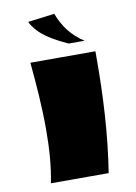

<svg xmlns="http://www.w3.org/2000/svg" viewBox="-79 -732 554 785"><g transform="rotate(-10 198.0 -340.0)"><path d="M341 -500V-473C341 -316 333 -158 308 0H68C82 -68 87 -143 87 -222C87 -312 80 -406 71 -500ZM202 -680 91 -666C120 -608 179 -578 239 -550H305C254 -583 222 -626 202 -680Z"/></g></svg>

Font: Ruslan Display
Style: Regular
Weight: 400
Designer: Denis Masharov, Vladimir Rabdu
Foundry: Denis Masharov, Vladimir Rabdu
Version: Version 1.001